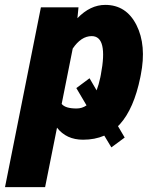

<svg xmlns="http://www.w3.org/2000/svg" viewBox="-59 -558 605 781"><path d="M191.9 -135.3Q206.5 -116.7 252.4 -116.7Q274.9 -116.7 293 -129.4L251.5 -199.7L305.2 -239.7L334 -190.4Q342.8 -213.4 349.1 -243.2L351.1 -253.4Q381.3 -411.1 314 -411.1Q271 -411.1 236.8 -360.4ZM369.1 -538.1Q454.6 -538.1 496.1 -456.1Q537.6 -374 513.7 -253.4L511.7 -243.2Q485.8 -116.2 428.7 -52.7Q424.8 -48.8 420.9 -44.9L448.2 1.5L394 41.5L365.2 -6.3Q326.7 10.3 278.8 10.3Q210.9 10.3 172.9 -38.6L124.5 203.1H-38.6L107.4 -528.3H260.3L255.9 -483.9Q308.1 -538.1 369.1 -538.1Z"/></svg>

Font: Roboto-BlackItalic
Style: Italic
Weight: 900
Italic angle: -12°
Designer: Google
Version: Version 1.100141; 2013